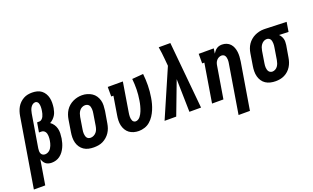

<svg xmlns="http://www.w3.org/2000/svg" viewBox="-124 -1261 3239 1984"><g transform="rotate(-20 1495.5 -269.0)"><path d="M-28 205 98 -558Q102 -582 109.5 -605.5Q117 -629 129.5 -651Q142 -673 160.5 -691Q179 -709 201.5 -721.5Q224 -734 248 -738.5Q272 -743 296 -743Q323 -743 350 -736.5Q377 -730 397.5 -714Q418 -698 431.5 -675.5Q445 -653 451 -626.5Q457 -600 456.5 -572.5Q456 -545 452 -517Q448 -497 442.5 -477.5Q437 -458 426 -440.5Q415 -423 399.5 -408Q384 -393 365 -383Q386 -369 400.5 -347.5Q415 -326 421.5 -300.5Q428 -275 427 -248Q426 -221 422 -193Q418 -169 411.5 -146Q405 -123 394.5 -100.5Q384 -78 369 -57.5Q354 -37 333.5 -21.5Q313 -6 289.5 1Q266 8 242 8Q224 8 207 3.5Q190 -1 177 -11.5Q164 -22 155.5 -37Q147 -52 142 -68L97 205ZM206 -97Q219 -97 232 -102Q245 -107 255.5 -116Q266 -125 273.5 -137Q281 -149 286 -161.5Q291 -174 294.5 -187Q298 -200 300 -213Q302 -225 303 -238Q304 -251 303.5 -263.5Q303 -276 300 -288Q297 -300 290 -310Q283 -320 272 -325.5Q261 -331 248 -331H223L241 -436H266Q280 -436 292.5 -447Q305 -458 311.5 -472Q318 -486 322 -500.5Q326 -515 328 -529Q330 -540 331 -551.5Q332 -563 332 -574Q332 -585 330.5 -595.5Q329 -606 325 -615.5Q321 -625 312.5 -631.5Q304 -638 293 -638Q277 -638 263 -627.5Q249 -617 240.5 -602.5Q232 -588 227.5 -572.5Q223 -557 220 -541L160 -179Q158 -165 158 -150.5Q158 -136 163.5 -123.5Q169 -111 180.5 -104Q192 -97 206 -97Z M705 8Q676 8 648 2Q620 -4 597 -19.5Q574 -35 558.5 -58Q543 -81 536 -108Q529 -135 529.5 -164.5Q530 -194 535 -223L556 -353Q560 -378 568.5 -402.5Q577 -427 591.5 -449.5Q606 -472 626.5 -489.5Q647 -507 671 -518.5Q695 -530 720 -535.5Q745 -541 771 -541Q800 -541 827.5 -533Q855 -525 878 -510Q901 -495 916.5 -472Q932 -449 939.5 -422Q947 -395 946 -365.5Q945 -336 941 -307L919 -177Q915 -152 906.5 -127.5Q898 -103 883.5 -81Q869 -59 848.5 -41Q828 -23 804.5 -11.5Q781 0 755.5 4Q730 8 705 8ZM708 -97Q725 -97 742 -105.5Q759 -114 770.5 -128Q782 -142 788 -159Q794 -176 797 -194L818 -324Q820 -336 821 -348Q822 -360 821 -372Q820 -384 817 -395.5Q814 -407 807 -415.5Q800 -424 789 -428.5Q778 -433 766 -433Q748 -433 731.5 -424.5Q715 -416 704 -401.5Q693 -387 687 -370Q681 -353 678 -336L657 -206Q655 -194 654 -182Q653 -170 654 -158.5Q655 -147 658 -135.5Q661 -124 667.5 -115Q674 -106 685 -101.5Q696 -97 708 -97Z M1200 8Q1172 8 1145 0.5Q1118 -7 1097 -22.5Q1076 -38 1062 -61.5Q1048 -85 1042 -111.5Q1036 -138 1037 -166.5Q1038 -195 1043 -223L1076 -425H1052V-530H1218L1165 -206Q1165 -206 1165 -206Q1165 -206 1165 -206Q1163 -195 1162 -183.5Q1161 -172 1161 -161Q1161 -150 1163 -139Q1165 -128 1169.5 -118.5Q1174 -109 1183 -103Q1192 -97 1203 -97Q1203 -97 1203 -97Q1203 -97 1203 -97Q1217 -97 1230.5 -105Q1244 -113 1253.5 -125Q1263 -137 1270 -150Q1277 -163 1282.5 -176.5Q1288 -190 1292.5 -204Q1297 -218 1300.5 -231.5Q1304 -245 1307 -259Q1310 -273 1312 -287Q1322 -347 1323 -405Q1324 -463 1318 -521L1441 -531Q1448 -467 1447 -402.5Q1446 -338 1435 -273Q1430 -241 1421.5 -209.5Q1413 -178 1400 -147Q1387 -116 1368 -87Q1349 -58 1323 -35.5Q1297 -13 1264.5 -2.5Q1232 8 1200 8Z M1484 0 1711 -523 1704 -600Q1701 -634 1697 -667.5Q1693 -701 1687 -735H1815L1885 0H1757L1749 -362L1612 0Z M2223 205 2310 -324Q2312 -335 2313.5 -347Q2315 -359 2314.5 -370.5Q2314 -382 2311.5 -393Q2309 -404 2303.5 -413.5Q2298 -423 2288 -428Q2278 -433 2267 -433Q2252 -433 2237.5 -426Q2223 -419 2212.5 -407Q2202 -395 2196.5 -380.5Q2191 -366 2189 -351L2131 0H2006L2076 -425H2052V-530H2218L2209 -475Q2217 -488 2227.5 -500.5Q2238 -513 2251.5 -522Q2265 -531 2280 -534.5Q2295 -538 2310 -538Q2336 -538 2359.5 -528.5Q2383 -519 2399.5 -501Q2416 -483 2425 -459.5Q2434 -436 2437 -411Q2440 -386 2438.5 -359.5Q2437 -333 2433 -307L2348 205Z M2705 8Q2675 8 2647 1.5Q2619 -5 2596 -20Q2573 -35 2558 -58Q2543 -81 2536 -108Q2529 -135 2529.5 -164.5Q2530 -194 2535 -223L2556 -353Q2560 -378 2568.5 -402Q2577 -426 2591.5 -447.5Q2606 -469 2626.5 -486.5Q2647 -504 2670 -515Q2693 -526 2718 -532Q2743 -538 2767 -538Q2771 -538 2775 -538Q2779 -538 2783 -538L3019 -530L3002 -425L2899 -429Q2910 -418 2918.5 -404Q2927 -390 2931.5 -374Q2936 -358 2935.5 -341Q2935 -324 2933 -307L2911 -177Q2907 -152 2899 -128Q2891 -104 2877.5 -82Q2864 -60 2844.5 -42Q2825 -24 2801.5 -12.5Q2778 -1 2753.5 3.5Q2729 8 2705 8ZM2707 -97Q2723 -97 2739 -106Q2755 -115 2765 -129.5Q2775 -144 2780.5 -160.5Q2786 -177 2789 -194L2810 -324Q2812 -335 2813 -346.5Q2814 -358 2813.5 -369Q2813 -380 2811 -391Q2809 -402 2804 -411Q2799 -420 2789.5 -426Q2780 -432 2769 -433H2765Q2764 -433 2763 -433Q2762 -433 2760 -433Q2744 -433 2728.5 -423.5Q2713 -414 2702.5 -399.5Q2692 -385 2686.5 -369Q2681 -353 2678 -336L2657 -206Q2655 -194 2654 -182Q2653 -170 2654 -158.5Q2655 -147 2658 -136Q2661 -125 2667.5 -116Q2674 -107 2684.5 -102Q2695 -97 2707 -97Z"/></g></svg>

Font: Iosevka Slab Extrabold
Style: Italic
Weight: 800
Italic angle: -9°
Monospace: yes
Designer: Belleve Invis
Foundry: Belleve Invis
Version: Version 11.1.0; ttfautohint (v1.8.3)